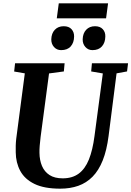

<svg xmlns="http://www.w3.org/2000/svg" viewBox="-20 -1123 789 1153"><path d="M680 -682.5 632 -306Q621 -220 596.8 -159.5Q572.5 -99 535.8 -61.8Q499 -24.5 450.2 -7.2Q401.5 10 341.5 10Q245.5 10 187 -18.5Q128.5 -47 101.8 -96.5Q75 -146 74.5 -208.5Q74 -227.5 74.5 -248Q75 -268.5 77.5 -290L129 -682.5L65 -693.5L70.5 -743H368L363.5 -694L274.5 -682L224 -302Q220.5 -273.5 218.5 -248.8Q216.5 -224 217 -205.5Q217.5 -161 232.2 -126.2Q247 -91.5 277.5 -71.8Q308 -52 356.5 -52Q414 -52 452.5 -80.2Q491 -108.5 513.8 -165Q536.5 -221.5 547.5 -306L597.5 -682L527.5 -694L532 -743H749L743 -694ZM347 -822Q321 -822 304.2 -840.8Q287.5 -859.5 288 -887Q289 -923 309.2 -944.2Q329.5 -965.5 362.5 -965.5Q393.5 -965.5 409.5 -947.8Q425.5 -930 425 -903.5Q424.5 -867 404.8 -844.5Q385 -822 347 -822ZM535 -822Q509.5 -822 492.8 -840.8Q476 -859.5 476.5 -887Q477.5 -923 497.5 -944.2Q517.5 -965.5 550.5 -965.5Q581 -965.5 597.2 -947.8Q613.5 -930 612.5 -903.5Q612 -867 592.2 -844.5Q572.5 -822 535 -822ZM333 -1103H629L617 -1013H321Z"/></svg>

Font: Merriweather Light 18pt
Style: Bold Italic
Weight: 700
Italic angle: -7.8°
Version: Version 2.101